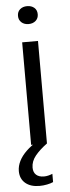

<svg xmlns="http://www.w3.org/2000/svg" viewBox="-61 -736 356 979"><g transform="rotate(-5 116.5 -246.5)"><path d="M76.1 0V-524.7H157.1V0ZM117.1 -614.7Q95 -614.7 80.8 -627.3Q66.6 -639.9 66.6 -660.6Q66.6 -682 80.8 -694.2Q95 -706.4 117.1 -706.4Q139.3 -706.4 153.5 -694.2Q167.7 -682 167.7 -660.6Q167.7 -639.9 153.5 -627.3Q139.3 -614.7 117.1 -614.7ZM100.9 212.4Q55.1 212.4 28.5 189.8Q1.9 167.1 1.9 127.9Q1.9 102.3 14.6 76.7Q27.3 51.1 52.1 27.3Q76.9 3.4 111.1 -16.7H147.7L157.1 0Q119.6 27.4 96.4 55.6Q73.3 83.9 73.3 116.3Q73.3 140.3 87.4 153.3Q101.6 166.3 127.6 166.3Q139.3 166.3 150.6 163.4Q161.9 160.6 171.1 156.6V198.9Q159.1 204.6 139.5 208.5Q119.9 212.4 100.9 212.4Z"/></g></svg>

Font: Mona Sans ExtraLight
Style: Regular
Weight: 200
Designer: Deni Anggara
Foundry: GitHub
Version: Version 2.000